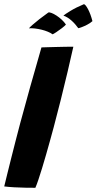

<svg xmlns="http://www.w3.org/2000/svg" viewBox="-30 -883 459 912"><path d="M138 9Q118.5 9 91.9 8.6Q65.2 8.1 38.2 6.7Q11.1 5.2 -9.9 2.5Q-4 -21.9 4.6 -57Q13.1 -92.1 23.6 -133.2Q34 -174.2 44.9 -216.9Q55.8 -259.5 66.2 -298.6Q87.6 -378.4 113.1 -469.3Q138.6 -560.2 166.9 -657.8Q175.4 -658.2 194.1 -658.7Q212.9 -659.1 236.2 -659.8Q259.5 -660.4 281.4 -660.8Q303.4 -661.1 318.4 -661.1Q306.6 -607.5 291.1 -542.2Q275.6 -476.9 258.7 -408.9Q241.8 -340.9 225 -278.4Q216.8 -247.6 207.4 -214.1Q198.1 -180.5 188.6 -147.4Q179.1 -114.2 169.9 -84.2Q160.8 -54.2 152.6 -30.1Q144.5 -5.9 138 9ZM199.5 -823.5Q204.4 -825.4 214.8 -821.4Q225.2 -817.5 238 -809.2Q250.8 -801 262.9 -789.8Q275 -778.6 283.2 -766.4Q277.5 -759.6 263.9 -749.2Q250.2 -738.8 237.3 -730.2Q224.4 -721.8 219.9 -720Q210.8 -726.8 197.1 -732.4Q183.4 -738.1 167.4 -742Q151.5 -745.9 135.9 -747.7Q120.2 -749.5 107.5 -748.5Q110.8 -753 124.2 -764.8Q137.6 -776.6 157.6 -792.4Q177.6 -808.1 199.5 -823.5ZM368.5 -863.1Q372.2 -863 377.5 -856.3Q382.8 -849.6 388.6 -838.6Q394.4 -827.5 399.7 -813.1Q405 -798.8 409.1 -782.6Q398.4 -773 384.2 -765.7Q370 -758.4 358.2 -754Q346.5 -749.6 341.9 -749.1Q335 -758.8 326.9 -768Q318.8 -777.2 309.8 -785.2Q300.8 -793.2 291.1 -799.3Q281.4 -805.4 271.2 -808.8Q277.5 -814.6 304.4 -831.1Q331.2 -847.6 368.5 -863.1Z"/></svg>

Font: Grandstander Thin
Style: Italic
Weight: 100
Italic angle: -15°
Designer: Tyler Finck
Foundry: Etcetera Type Co
Version: Version 1.200